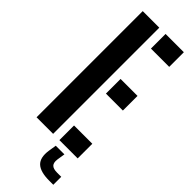

<svg xmlns="http://www.w3.org/2000/svg" viewBox="-324 -816 1023 1023"><g transform="rotate(45 188.0 -304.5)"><path d="M43.9 0V-800H168.7V0ZM216 0V-110.3H353.7V0ZM216 -350.6V-460.9H343.7V-350.6ZM216 -689.7V-800H353.7V-689.7ZM361.2 191.2H330.1Q263.8 191.2 235.8 165.1Q207.9 138.9 216.2 80.5L223.4 34.8H288.5L281.4 80.5Q277.9 107.6 289.5 119.4Q301.2 131.3 330.1 131.3H361.2Z"/></g></svg>

Font: Big Shoulders Stencil Thin
Style: Regular
Weight: 100
Designer: Patric King
Foundry: XO Type Co
Version: Version 2.001